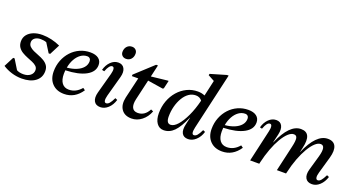

<svg xmlns="http://www.w3.org/2000/svg" viewBox="-61 -1391 3745 2030"><g transform="rotate(20 1812.0 -376.0)"><path d="M202 13Q145 13 89 -4Q33 -21 -12 -51L45 -162H61L128 -53Q157 -36 204 -36Q251 -36 281 -59.5Q311 -83 311 -120Q311 -146 293 -163Q275 -180 246.5 -192Q218 -204 186.5 -216.5Q155 -229 126.5 -246Q98 -263 80 -289.5Q62 -316 62 -356Q62 -398 86.5 -429.5Q111 -461 154.5 -478.5Q198 -496 255 -496Q306 -496 357.5 -484Q409 -472 457 -450L398 -335H381L317 -437Q289 -448 252 -448Q212 -448 187.5 -429.5Q163 -411 163 -382Q163 -353 181 -335Q199 -317 227 -304Q255 -291 287 -279Q319 -267 347.5 -250.5Q376 -234 394 -209Q412 -184 412 -145Q412 -72 355.5 -29.5Q299 13 202 13Z M679 13Q595 13 545.5 -38Q496 -89 496 -175Q496 -242 519 -300.5Q542 -359 582.5 -403Q623 -447 677.5 -471.5Q732 -496 794 -496Q854 -496 887 -470.5Q920 -445 920 -399Q920 -322 837.5 -277Q755 -232 608 -227Q606 -207 606 -187Q606 -119 633.5 -83Q661 -47 711 -47Q791 -47 850 -117L875 -99Q800 13 679 13ZM776 -446Q737 -446 703.5 -422Q670 -398 646.5 -356Q623 -314 613 -259Q671 -264 717.5 -283Q764 -302 790.5 -333Q817 -364 817 -404Q817 -423 806 -434.5Q795 -446 776 -446Z M1087 13Q1035 13 1015 -24.5Q995 -62 1012 -125L1075 -356Q1085 -394 1081.5 -415.5Q1078 -437 1061 -437Q1028 -437 998 -358L971 -364Q987 -423 1024.5 -459.5Q1062 -496 1109 -496Q1157 -496 1177 -458.5Q1197 -421 1181 -361L1117 -128Q1107 -90 1110.5 -68.5Q1114 -47 1132 -47Q1150 -47 1167 -66Q1184 -85 1206 -131L1231 -120Q1213 -60 1173.5 -23.5Q1134 13 1087 13ZM1168 -560Q1142 -560 1125.5 -576Q1109 -592 1109 -617Q1109 -655 1131 -679Q1153 -703 1187 -703Q1213 -703 1229.5 -687Q1246 -671 1246 -645Q1246 -608 1224.5 -584Q1203 -560 1168 -560Z M1438 13Q1360 13 1324 -39Q1288 -91 1307 -176L1362 -410H1290L1291 -427L1490 -610H1511L1480 -475L1660 -495H1673L1652 -404L1641 -397L1468 -424L1415 -195Q1401 -133 1417.5 -99Q1434 -65 1480 -65Q1559 -65 1602 -148L1629 -136Q1604 -69 1552 -28Q1500 13 1438 13Z M1799 13Q1750 13 1721 -28Q1692 -69 1692 -139Q1692 -214 1716 -279Q1740 -344 1782.5 -392.5Q1825 -441 1881.5 -468.5Q1938 -496 2003 -496Q2046 -496 2082 -480L2122 -658L2050 -697L2054 -713L2231 -765H2250L2104 -128Q2086 -47 2119 -47Q2138 -47 2155 -66Q2172 -85 2194 -131L2219 -120Q2201 -60 2161 -23.5Q2121 13 2074 13Q2024 13 2004.5 -23.5Q1985 -60 2001 -127L2019 -207H2017Q1966 -89 1915.5 -38Q1865 13 1799 13ZM1802 -142Q1802 -66 1849 -66Q1887 -66 1927.5 -111.5Q1968 -157 2005 -236Q2042 -315 2067 -416Q2042 -450 1997 -450Q1954 -450 1918.5 -425Q1883 -400 1857 -356Q1831 -312 1816.5 -257Q1802 -202 1802 -142Z M2456 13Q2372 13 2322.5 -38Q2273 -89 2273 -175Q2273 -242 2296 -300.5Q2319 -359 2359.5 -403Q2400 -447 2454.5 -471.5Q2509 -496 2571 -496Q2631 -496 2664 -470.5Q2697 -445 2697 -399Q2697 -322 2614.5 -277Q2532 -232 2385 -227Q2383 -207 2383 -187Q2383 -119 2410.5 -83Q2438 -47 2488 -47Q2568 -47 2627 -117L2652 -99Q2577 13 2456 13ZM2553 -446Q2514 -446 2480.5 -422Q2447 -398 2423.5 -356Q2400 -314 2390 -259Q2448 -264 2494.5 -283Q2541 -302 2567.5 -333Q2594 -364 2594 -404Q2594 -423 2583 -434.5Q2572 -446 2553 -446Z M2770 0 2851 -356Q2860 -394 2856 -415.5Q2852 -437 2836 -437Q2818 -437 2803 -418Q2788 -399 2773 -358L2748 -364Q2764 -423 2801.5 -459.5Q2839 -496 2885 -496Q2932 -496 2951 -459.5Q2970 -423 2956 -361L2933 -263H2935Q3035 -496 3164 -496Q3289 -496 3247 -317L3235 -263H3236Q3336 -496 3466 -496Q3532 -496 3554 -449Q3576 -402 3552 -317L3498 -128Q3487 -90 3491 -68.5Q3495 -47 3513 -47Q3531 -47 3548 -66Q3565 -85 3588 -131L3613 -120Q3594 -60 3554.5 -23.5Q3515 13 3468 13Q3415 13 3394.5 -24.5Q3374 -62 3392 -125L3439 -289Q3475 -418 3413 -418Q3383 -418 3350 -387.5Q3317 -357 3285 -302.5Q3253 -248 3225 -174.5Q3197 -101 3178 -15L3174 0H3071L3137 -289Q3153 -358 3147.5 -388Q3142 -418 3111 -418Q3081 -418 3048 -387.5Q3015 -357 2983 -302.5Q2951 -248 2923.5 -174.5Q2896 -101 2876 -15L2873 0Z"/></g></svg>

Font: Platypi
Style: Italic
Weight: 400
Italic angle: -13°
Designer: David Sargent
Foundry: Bolt Cutter Type
Version: Version 1.200; ttfautohint (v1.8.4.7-5d5b)